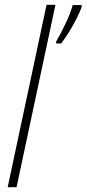

<svg xmlns="http://www.w3.org/2000/svg" viewBox="-20 -780 361 800"><path d="M12 0 174 -760H211L49 0ZM214 -607Q233 -639 253.5 -682.5Q274 -726 283 -759H321L320 -750Q313 -730 299 -702.5Q285 -675 268 -647.5Q251 -620 235 -599H214Z"/></svg>

Font: Noto Sans Condensed ExtraLight
Style: Italic
Weight: 200
Width: 3
Italic angle: -12°
Designer: Monotype Design Team
Foundry: Monotype Imaging Inc.
Version: Version 2.013; ttfautohint (v1.8.4.7-5d5b)